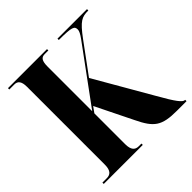

<svg xmlns="http://www.w3.org/2000/svg" viewBox="-187 -863 1012 1012"><g transform="rotate(-45 318.5 -357.0)"><path d="M20 0H311V-10H290C265 -10 248 -25 248 -68V-298L271 -330L373 -123C420 -25 453 0 565 0H637V-10H635C619 -10 596 -39 543 -133L360 -450L482 -616C541 -696 561 -704 609 -704V-714H389V-704C488 -704 499 -697 499 -672C499 -662 492 -647 476 -625L248 -314V-647C248 -689 259 -704 283 -704H311V-714H20V-704H58C82 -704 96 -689 96 -648V-68C96 -24 79 -10 53 -10H20Z"/></g></svg>

Font: Noto Serif Display Condensed Extra
Style: Regular
Weight: 800
Width: 3
Designer: Monotype Design Team
Foundry: Monotype Imaging Inc.
Version: Version 1.900